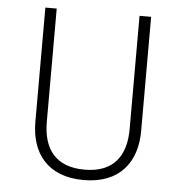

<svg xmlns="http://www.w3.org/2000/svg" viewBox="-51 -733 749 792"><g transform="rotate(5 324.0 -336.5)"><path d="M543 -684H495V-215C495 -105 445 -32 324 -32C204 -32 152 -103 152 -215V-684H105V-211C105 -82 174 11 324 11C473 11 543 -82 543 -211Z"/></g></svg>

Font: Fira Sans ExtraLight
Style: Regular
Weight: 200
Designer: bBox Type GmbH & Carrois Corporate GbR & Edenspiekermann AG
Foundry: bBox Type GmbH & Carrois Corporate GbR & Edenspiekermann AG
Version: Version 4.300;PS 004.300;hotconv 1.0.88;makeotf.lib2.5.64775